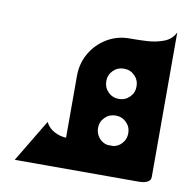

<svg xmlns="http://www.w3.org/2000/svg" viewBox="-63 -563 625 625"><g transform="rotate(10 249.5 -250.0)"><path d="M25 0 109 -140Q119 -120 139 -110Q159 -100 177 -100V-304Q177 -346 197 -380Q217 -414 250.5 -434Q284 -454 325 -454Q328 -454 335 -454Q355 -454 383 -455.5Q411 -457 436.5 -466.5Q462 -476 474 -500V-23Q474 -11 464 -6Q454 -1 444 -0.5Q434 0 434 0ZM324 -254Q345 -254 359.5 -268.5Q374 -283 374 -304Q374 -325 359.5 -339.5Q345 -354 324 -354Q303 -354 288.5 -339.5Q274 -325 274 -304Q274 -283 288.5 -268.5Q303 -254 324 -254ZM334 -100Q351 -103 362.5 -117Q374 -131 374 -149Q374 -170 359.5 -184.5Q345 -199 324 -199Q303 -199 288.5 -184.5Q274 -170 274 -149Q274 -131 285.5 -117Q297 -103 314 -100Z"/></g></svg>

Font: Reem Kufi Ink
Style: Regular
Weight: 400
Designer: Khaled Hosny
Version: Version 1.7